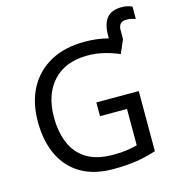

<svg xmlns="http://www.w3.org/2000/svg" viewBox="-124 -964 991 1080"><g transform="rotate(-15 371.5 -424.0)"><path d="M683 -858Q702 -858 717.5 -854Q733 -850 743 -845V-773Q736 -776 722 -779.5Q708 -783 691 -783Q644 -783 644 -735V-682L610 -604Q572 -621 524.5 -633Q477 -645 426 -645Q298 -645 226.5 -568Q155 -491 155 -357Q155 -272 182.5 -206.5Q210 -141 269 -104.5Q328 -68 424 -68Q471 -68 504 -73Q537 -78 564 -85V-297H407V-377H654V-27Q596 -8 537 1Q478 10 403 10Q292 10 216 -34.5Q140 -79 100.5 -161.5Q61 -244 61 -357Q61 -469 105 -551Q149 -633 231.5 -678.5Q314 -724 431 -724Q503 -724 568 -707V-724Q568 -789 595 -823.5Q622 -858 683 -858Z"/></g></svg>

Font: Noto Sans Historical
Style: Regular
Weight: 400
Designer: Monotype Design Team
Foundry: Monotype Imaging Inc.
Version: Version 2.013; ttfautohint (v1.8.4.7-5d5b)